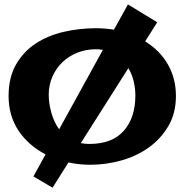

<svg xmlns="http://www.w3.org/2000/svg" viewBox="-20 -746 849 883"><path d="M789.1 -304.7Q789.1 -224.6 753.9 -165.5Q718.8 -106.4 663.1 -66.9Q607.4 -27.3 537.1 -7.8Q466.8 11.7 396.5 11.7Q371.1 11.7 345.7 9.3Q320.3 6.8 294.9 1L221.7 117.2L133.8 65.4L189.5 -36.1Q110.4 -77.1 64.9 -145.5Q19.5 -213.9 19.5 -304.7Q19.5 -390.6 54.2 -450.2Q88.9 -509.8 145 -546.4Q201.2 -583 273.4 -599.6Q345.7 -616.2 420.9 -616.2Q463.9 -616.2 503.9 -609.4L568.4 -725.6L703.1 -643.6L647.5 -555.7Q715.8 -513.7 752.4 -449.2Q789.1 -384.8 789.1 -304.7ZM602.5 -306.6Q602.5 -339.8 594.7 -372.6Q586.9 -405.3 570.3 -432.6L351.6 -87.9Q370.1 -84 390.6 -84Q496.1 -84 549.3 -144.5Q602.5 -205.1 602.5 -306.6ZM453.1 -516.6Q436.5 -519.5 420.9 -519.5Q376 -519.5 336.4 -503.9Q296.9 -488.3 267.6 -460.4Q238.3 -432.6 221.2 -394Q204.1 -355.5 204.1 -310.5Q204.1 -270.5 216.3 -227.1Q228.5 -183.6 252 -151.4Z"/></svg>

Font: Fontdiner Swanky
Style: Regular
Weight: 400
Designer: Font Diner, Inc
Foundry: Font Diner, Inc
Version: Version 1.001